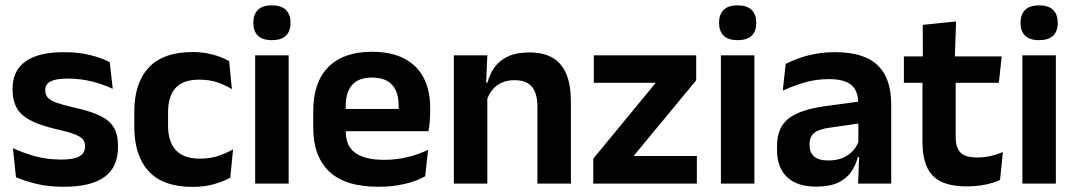

<svg xmlns="http://www.w3.org/2000/svg" viewBox="-20 -702 4113 734"><path d="M223.5 12Q164.5 12 118.8 0.8Q73 -10.5 41 -24.5L29.5 -135.5Q67.5 -118 113.2 -105Q159 -92 214 -92Q262 -92 283.5 -104.2Q305 -116.5 305 -141V-144Q305 -160.5 295.2 -171Q285.5 -181.5 261 -190.2Q236.5 -199 192 -209Q130.5 -223.5 94.8 -242.8Q59 -262 43.5 -290.2Q28 -318.5 28 -358V-362.5Q28 -432 77.5 -467.2Q127 -502.5 224 -502.5Q281.5 -502.5 325.8 -491.2Q370 -480 399.5 -464.5L411 -362.5Q376 -379 332.5 -390.2Q289 -401.5 239 -401.5Q206.5 -401.5 187.8 -396.2Q169 -391 161 -381.5Q153 -372 153 -358.5V-356Q153 -341 161.8 -330Q170.5 -319 194 -310.2Q217.5 -301.5 260 -291.5Q322 -278.5 359.5 -261Q397 -243.5 414 -216.2Q431 -189 431 -145V-139Q431 -63 379.5 -25.5Q328 12 223.5 12Z M716.5 12.5Q603 12.5 548.2 -47.5Q493.5 -107.5 493.5 -216V-276Q493.5 -384 548.5 -443.5Q603.5 -503 716.5 -503Q746 -503 771.8 -498.2Q797.5 -493.5 818.8 -485.5Q840 -477.5 856 -468.5L866.5 -361Q842 -376.5 811.8 -387Q781.5 -397.5 742 -397.5Q680 -397.5 651.2 -365.8Q622.5 -334 622.5 -273.5V-220.5Q622.5 -160.5 652.2 -128Q682 -95.5 744 -95.5Q783.5 -95.5 814 -105.8Q844.5 -116 871 -131L860.5 -23Q836 -9 799 1.8Q762 12.5 716.5 12.5Z M955.5 0V-490.5H1083.5V0ZM1019.5 -548.5Q983 -548.5 965.8 -565.8Q948.5 -583 948.5 -613.5V-616Q948.5 -646.5 965.8 -664Q983 -681.5 1019.5 -681.5Q1055.5 -681.5 1073 -664Q1090.5 -646.5 1090.5 -616V-613.5Q1090.5 -582.5 1073 -565.5Q1055.5 -548.5 1019.5 -548.5Z M1426.5 12Q1300.5 12 1239 -46Q1177.5 -104 1177.5 -214V-278Q1177.5 -387 1235 -445.5Q1292.5 -504 1402 -504Q1476 -504 1525.5 -478Q1575 -452 1599.8 -404.2Q1624.5 -356.5 1624.5 -290V-272.5Q1624.5 -254.5 1622.8 -235.8Q1621 -217 1618 -200.5H1502Q1503.5 -228 1503.8 -252.8Q1504 -277.5 1504 -297.5Q1504 -332 1493 -356.2Q1482 -380.5 1459.5 -393Q1437 -405.5 1402 -405.5Q1350.5 -405.5 1326 -377Q1301.5 -348.5 1301.5 -296V-250.5L1302 -236V-197.5Q1302 -174.5 1309.2 -155Q1316.5 -135.5 1333.5 -121.2Q1350.5 -107 1378.8 -99Q1407 -91 1449.5 -91Q1495.5 -91 1537.2 -101.2Q1579 -111.5 1616.5 -129L1605.5 -28Q1572 -9.5 1526.8 1.2Q1481.5 12 1426.5 12ZM1245.5 -200.5V-285.5H1592V-200.5Z M2034.5 0V-294.5Q2034.5 -325.5 2026.2 -348Q2018 -370.5 1999 -383Q1980 -395.5 1947 -395.5Q1918 -395.5 1896.2 -385Q1874.5 -374.5 1860.8 -356.8Q1847 -339 1840 -316.5L1820 -386.5H1844Q1852 -419 1870.8 -445Q1889.5 -471 1921.8 -486.2Q1954 -501.5 2002.5 -501.5Q2059 -501.5 2094 -480.2Q2129 -459 2145.8 -417Q2162.5 -375 2162.5 -313V0ZM1715 0V-490.5H1843L1838 -371L1843 -360.5V0Z M2644 -105.5V0H2248V-95.5L2487 -385.5H2250V-490.5H2641.5V-395L2402 -105.5Z M2736 0V-490.5H2864V0ZM2800 -548.5Q2763.5 -548.5 2746.2 -565.8Q2729 -583 2729 -613.5V-616Q2729 -646.5 2746.2 -664Q2763.5 -681.5 2800 -681.5Q2836 -681.5 2853.5 -664Q2871 -646.5 2871 -616V-613.5Q2871 -582.5 2853.5 -565.5Q2836 -548.5 2800 -548.5Z M3260.5 0 3265 -120 3261.5 -131V-284.5L3261 -306.5Q3261 -354.5 3234.8 -377Q3208.5 -399.5 3149 -399.5Q3098.5 -399.5 3054.2 -386.2Q3010 -373 2972.5 -355.5L2983.5 -457.5Q3005.5 -469 3033.8 -479.2Q3062 -489.5 3097 -496Q3132 -502.5 3172.5 -502.5Q3232.5 -502.5 3274 -488.2Q3315.5 -474 3340.2 -447.5Q3365 -421 3376 -384.2Q3387 -347.5 3387 -303V0ZM3100 11.5Q3027 11.5 2988.8 -25Q2950.5 -61.5 2950.5 -129V-143Q2950.5 -214.5 2994.5 -248.8Q3038.5 -283 3134 -296L3273 -315L3280.5 -232.5L3152.5 -214Q3110.5 -208.5 3092.8 -194Q3075 -179.5 3075 -151.5V-146.5Q3075 -119 3092.2 -103.8Q3109.5 -88.5 3146.5 -88.5Q3179.5 -88.5 3203 -99Q3226.5 -109.5 3241.8 -126.8Q3257 -144 3263.5 -165.5L3281.5 -102H3259.5Q3251.5 -70.5 3233.8 -44.8Q3216 -19 3184 -3.8Q3152 11.5 3100 11.5Z M3676.5 10.5Q3614 10.5 3576.8 -8.2Q3539.5 -27 3523 -65Q3506.5 -103 3506.5 -158.5V-444.5H3633.5V-177.5Q3633.5 -137.5 3651.8 -118.8Q3670 -100 3716 -100Q3743 -100 3768 -105.8Q3793 -111.5 3814 -121L3803 -14Q3778 -2.5 3745.8 4Q3713.5 10.5 3676.5 10.5ZM3435.5 -385.5V-486.5H3809.5L3798.5 -385.5ZM3508 -477 3507.5 -607 3635 -620 3630 -477Z M3888.5 0V-490.5H4016.5V0ZM3952.5 -548.5Q3916 -548.5 3898.8 -565.8Q3881.5 -583 3881.5 -613.5V-616Q3881.5 -646.5 3898.8 -664Q3916 -681.5 3952.5 -681.5Q3988.5 -681.5 4006 -664Q4023.5 -646.5 4023.5 -616V-613.5Q4023.5 -582.5 4006 -565.5Q3988.5 -548.5 3952.5 -548.5Z"/></svg>

Font: Anek Gurmukhi SemiBold
Style: Regular
Weight: 600
Designer: Sarang Kulkarni (Gurmukhi), Yesha Goshar (Latin)
Foundry: Ek Type
Version: Version 1.003